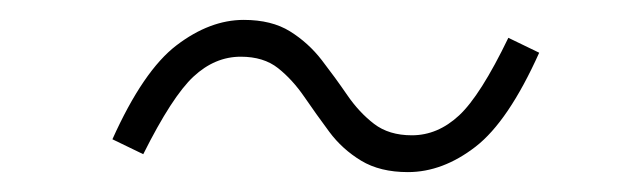

<svg xmlns="http://www.w3.org/2000/svg" viewBox="-20 -430 628 193"><path d="M390 -257Q362 -257 343 -268.5Q324 -280 311 -297.5Q298 -315 286 -332.5Q274 -350 259.5 -361.5Q245 -373 222 -373Q196 -373 174.5 -353Q153 -333 124 -275L93 -290Q124 -359 157.5 -384.5Q191 -410 225 -410Q253 -410 271.5 -398.5Q290 -387 303.5 -369.5Q317 -352 329 -334.5Q341 -317 356 -305.5Q371 -294 394 -294Q420 -294 441.5 -314Q463 -334 491 -392L522 -377Q491 -308 458 -282.5Q425 -257 390 -257Z"/></svg>

Font: Inria Serif
Style: Bold Italic
Weight: 700
Italic angle: -10°
Designer: Black Foundry Team
Foundry: Black Foundry
Version: Version 1.000; ttfautohint (v1.8.3)